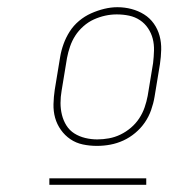

<svg xmlns="http://www.w3.org/2000/svg" viewBox="-20 -722 540 533"><path d="M249 -317Q229 -317 210 -321Q191 -325 175.5 -335.5Q160 -346 149 -361.5Q138 -377 133 -395Q128 -413 128.5 -433Q129 -453 132 -473L147 -564Q150 -582 156.5 -600Q163 -618 173.5 -634.5Q184 -651 199.5 -664Q215 -677 233 -685Q251 -693 269.5 -697.5Q288 -702 306 -702Q326 -702 345 -697Q364 -692 380 -682Q396 -672 407 -656.5Q418 -641 423 -622.5Q428 -604 427.5 -584Q427 -564 424 -544L409 -453Q406 -435 399.5 -416.5Q393 -398 382 -382Q371 -366 355.5 -353Q340 -340 322.5 -332Q305 -324 286.5 -320.5Q268 -317 249 -317ZM250 -335Q266 -335 282.5 -338Q299 -341 314.5 -348.5Q330 -356 343.5 -367.5Q357 -379 366.5 -393.5Q376 -408 381.5 -424Q387 -440 390 -456L405 -547Q407 -564 407.5 -581.5Q408 -599 404 -614.5Q400 -630 391 -643.5Q382 -657 368.5 -666Q355 -675 338.5 -678.5Q322 -682 304 -682Q288 -682 272 -678.5Q256 -675 240.5 -668Q225 -661 211.5 -649Q198 -637 189 -623Q180 -609 174.5 -593Q169 -577 166 -561L151 -470Q148 -453 148 -436Q148 -419 152 -403Q156 -387 164.5 -373.5Q173 -360 186.5 -351.5Q200 -343 216.5 -339Q233 -335 250 -335ZM117 -209V-227H386V-209Z"/></svg>

Font: Iosevka Curly Slab ThObl
Style: Regular
Weight: 100
Italic angle: -9°
Monospace: yes
Designer: Belleve Invis
Foundry: Belleve Invis
Version: Version 11.0.0; ttfautohint (v1.8.3)